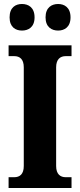

<svg xmlns="http://www.w3.org/2000/svg" viewBox="-20 -941 401 961"><path d="M271 -788C302 -788 333 -805 333 -854C333 -904 302 -921 271 -921C239 -921 208 -904 208 -854C208 -805 239 -788 271 -788ZM90 -788C122 -788 153 -805 153 -854C153 -904 122 -921 90 -921C58 -921 28 -904 28 -854C28 -805 58 -788 90 -788ZM23 0H338V-54H309C282 -54 261 -69 261 -110V-604C261 -645 282 -660 309 -660H338V-714H23V-660H51C79 -660 99 -645 99 -604V-110C99 -69 79 -54 51 -54H23Z"/></svg>

Font: Noto Serif Condensed ExtraBold
Style: Regular
Weight: 800
Width: 3
Designer: Monotype Design Team
Foundry: Monotype Imaging Inc.
Version: Version 2.013